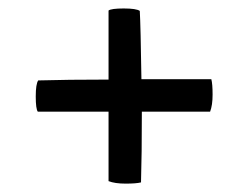

<svg xmlns="http://www.w3.org/2000/svg" viewBox="-20 -586 591 456"><path d="M237.8 -155.8V-320.8H69.8Q64.9 -327.1 64.9 -356.9Q64.9 -386.7 70.8 -395Q139.2 -397 237.8 -397V-561Q244.1 -565.9 273.9 -565.9Q303.7 -565.9 312 -560.1Q314 -525.4 315.9 -397.9H481.9Q484.9 -386.7 484.9 -361.3Q484.9 -335.9 479 -320.8H316.9Q316.9 -217.3 314.9 -152.8Q303.7 -149.9 278.3 -149.9Q252.9 -149.9 237.8 -155.8Z"/></svg>

Font: Marko One
Style: Regular
Weight: 400
Designer: Zhenya Spizhovyi
Foundry: Cyreal
Version: Version 1.003